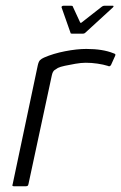

<svg xmlns="http://www.w3.org/2000/svg" viewBox="-20 -647 421 667"><path d="M280 -477Q337 -477 374 -462Q378 -461 380 -459Q382 -457 380 -453L366 -422Q364 -418 361 -417Q358 -416 355 -418Q339 -423 318.5 -426Q298 -429 278 -429Q262 -429 242 -425.5Q222 -422 205.5 -418.5Q189 -415 181 -411Q176 -408 169.5 -403.5Q163 -399 160 -385L79 -8Q78 -3 76 -1.5Q74 0 70 0H28Q25 0 23.5 -1.5Q22 -3 24 -7L111 -419Q114 -433 119 -438Q124 -443 133 -447Q165 -461 206 -469Q247 -477 280 -477ZM230 -530Q225 -530 225 -533L194 -621Q193 -623 195 -625Q197 -627 200 -627H228Q233 -627 233 -624L258 -570Q260 -565 265 -570L334 -624Q338 -627 342 -627H372Q375 -627 374.5 -625Q374 -623 372 -621L276 -533Q273 -530 268 -530Z"/></svg>

Font: Glory Light
Style: Italic
Weight: 300
Italic angle: -12°
Version: Version 1.011